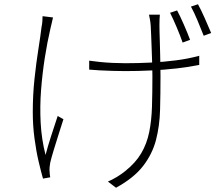

<svg xmlns="http://www.w3.org/2000/svg" viewBox="-20 -826 1040 902"><path d="M731 -757Q730 -748 729.5 -735.5Q729 -723 729 -706Q729 -697 729.5 -675Q730 -653 731 -624.5Q732 -596 732.5 -566.5Q733 -537 733.5 -511.5Q734 -486 734 -469Q734 -385 732 -310Q730 -235 713 -169Q696 -103 652.5 -46.5Q609 10 525 56L487 27Q506 19 528.5 5.5Q551 -8 568 -22Q617 -61 643.5 -106Q670 -151 681 -205.5Q692 -260 694 -325Q696 -390 696 -470Q696 -490 695 -525Q694 -560 692.5 -597Q691 -634 690 -664Q689 -694 688 -705Q687 -721 684.5 -733.5Q682 -746 680 -757ZM399 -541Q419 -538 448 -535Q477 -532 509 -530.5Q541 -529 568 -529Q628 -529 688.5 -532Q749 -535 807 -542.5Q865 -550 916 -564V-521Q867 -511 809.5 -504.5Q752 -498 690.5 -495Q629 -492 568 -492Q542 -492 509.5 -493Q477 -494 448 -495.5Q419 -497 399 -499ZM229 -744Q227 -734 223.5 -719.5Q220 -705 217 -692Q202 -628 190.5 -554.5Q179 -481 173 -404Q167 -327 171 -249.5Q175 -172 194 -98Q204 -137 220 -186.5Q236 -236 251 -281L278 -266Q269 -238 256.5 -198.5Q244 -159 232.5 -121.5Q221 -84 216 -62Q214 -52 213 -40.5Q212 -29 213 -20Q213 -13 214 -5.5Q215 2 216 7L182 13Q173 -18 161.5 -67Q150 -116 142 -176Q134 -236 134 -299Q134 -380 142 -455Q150 -530 160 -593Q170 -656 175 -698Q178 -712 179 -726Q180 -740 180 -750ZM812 -777Q826 -751 843.5 -711Q861 -671 873 -639L838 -626Q827 -658 810 -698Q793 -738 779 -766ZM910 -806Q924 -781 941.5 -741.5Q959 -702 972 -671L937 -658Q924 -691 908 -729.5Q892 -768 877 -795Z"/></svg>

Font: Noto Sans TC ExtraLight
Style: Regular
Weight: 250
Designer: Ryoko NISHIZUKA  (kana, bopomofo & ideographs); Paul D. Hunt (Latin, Greek & Cyrillic); Sandoll Communications , Soo-you
Foundry: Adobe
Version: Version 2.004-H2;hotconv 1.0.118;makeotfexe 2.5.65603